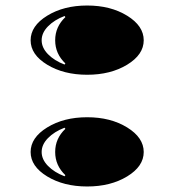

<svg xmlns="http://www.w3.org/2000/svg" viewBox="-20 -654 634 696"><path d="M441 -597Q501 -560 501 -508Q501 -456 441 -419.5Q381 -383 296 -383Q211 -383 151 -419.5Q91 -456 91 -508Q91 -560 151 -597Q211 -634 296 -634Q381 -634 441 -597ZM217 -592 214 -596Q177 -582 154 -558.5Q131 -535 131 -508Q131 -481 154 -457.5Q177 -434 214 -420L217 -424Q180 -459 180 -508Q180 -557 217 -592ZM441 -192Q501 -155 501 -103Q501 -51 441 -14.5Q381 22 296 22Q211 22 151 -14.5Q91 -51 91 -103Q91 -155 151 -192Q211 -229 296 -229Q381 -229 441 -192ZM217 -187 214 -191Q177 -177 154 -153.5Q131 -130 131 -103Q131 -76 154 -52.5Q177 -29 214 -15L217 -19Q180 -54 180 -103Q180 -152 217 -187Z"/></svg>

Font: Diplomata SC
Style: Regular
Weight: 400
Width: 7
Designer: Eduardo Rodriguez Tunni
Foundry: Eduardo Rodriguez Tunni
Version: Version 1.001